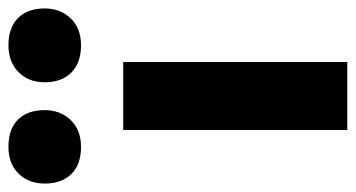

<svg xmlns="http://www.w3.org/2000/svg" viewBox="-277 -629 843 455"><g transform="rotate(-90 144.5 -401.5)"><path d="M64 0V-531H225V0ZM265 -631Q223 -631 200 -654Q177 -677 177 -717Q177 -755 201 -779Q225 -803 265 -803Q306 -803 329 -780.5Q352 -758 352 -717Q352 -680 328.5 -655.5Q305 -631 265 -631ZM24 -631Q-18 -631 -40.5 -654Q-63 -677 -63 -717Q-63 -755 -39.5 -779Q-16 -803 24 -803Q66 -803 88.5 -780.5Q111 -758 111 -717Q111 -680 87.5 -655.5Q64 -631 24 -631Z"/></g></svg>

Font: Readex Pro
Style: Bold
Weight: 700
Designer: Bonnie Shaver-Troup, Thomas Jockin
Foundry: Lexend
Version: Version 1.203; ttfautohint (v1.8.3)